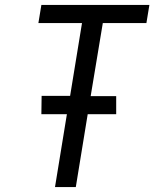

<svg xmlns="http://www.w3.org/2000/svg" viewBox="-20 -755 640 775"><path d="M202 0 250 -294H147L148 -368H263L311 -662H135L147 -735H583L571 -662H395L346 -367H449V-294H334L286 0Z"/></svg>

Font: Iosevka Aile Oblique
Style: Regular
Weight: 400
Italic angle: -9°
Designer: Belleve Invis
Foundry: Belleve Invis
Version: Version 31.1.0; ttfautohint (v1.8.4)